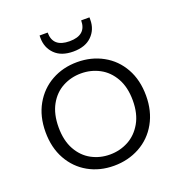

<svg xmlns="http://www.w3.org/2000/svg" viewBox="-135 -860 913 980"><g transform="rotate(-20 321.0 -369.5)"><path d="M319 8Q242 8 180.5 -26.5Q119 -61 83.5 -124.5Q48 -188 48 -273Q48 -358 84 -421.5Q120 -485 182 -519.5Q244 -554 321 -554Q398 -554 460.5 -519.5Q523 -485 558.5 -421.5Q594 -358 594 -273Q594 -189 558 -125Q522 -61 459 -26.5Q396 8 319 8ZM319 -53Q373 -53 419 -77.5Q465 -102 493.5 -151.5Q522 -201 522 -273Q522 -345 494 -394.5Q466 -444 420 -468.5Q374 -493 320 -493Q266 -493 220 -468.5Q174 -444 146.5 -394.5Q119 -345 119 -273Q119 -201 146.5 -151.5Q174 -102 219.5 -77.5Q265 -53 319 -53ZM459 -734Q459 -681 423.5 -646Q388 -611 323 -611Q258 -611 223 -646Q188 -681 188 -734V-747H232Q232 -667 323 -667Q414 -667 414 -747H459Z"/></g></svg>

Font: A Bank Premium Light
Style: Regular
Weight: 300
Designer: Ninad Kale (Devanagari), Jonny Pinhorn (Latin), Htun Naung (Myanmar)
Foundry: Indian Type Foundry
Version: 4.004